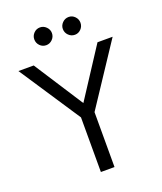

<svg xmlns="http://www.w3.org/2000/svg" viewBox="-169 -1062 986 1170"><g transform="rotate(-20 323.5 -477.5)"><path d="M231.9 -839.8Q208 -839.8 191.4 -856.9Q174.8 -874 174.8 -897.9Q174.8 -920.9 191.4 -938Q208 -955.1 231.9 -955.1Q254.9 -955.1 272 -938Q289.1 -920.9 289.1 -897.9Q289.1 -874 272 -856.9Q254.9 -839.8 231.9 -839.8ZM418 -839.8Q394 -839.8 377 -856.9Q359.9 -874 359.9 -897.9Q359.9 -920.9 377 -938Q394 -955.1 418 -955.1Q440.9 -955.1 457.5 -938Q474.1 -920.9 474.1 -897.9Q474.1 -874 457.5 -856.9Q440.9 -839.8 418 -839.8ZM368.2 -356V0H279.8V-354L18.1 -750H117.2L323.2 -431.2L530.8 -750H628.9Z"/></g></svg>

Font: Oakes Grotesk
Style: Regular
Weight: 400
Designer: Samuel Oakes
Foundry: Samuel Oakes
Version: Version 1.0 | wf-rip DC20170320